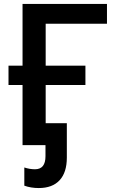

<svg xmlns="http://www.w3.org/2000/svg" viewBox="-20 -734 583 971"><path d="M211 -614V-402H412V-304H211V-111H318V63Q318 138 281.5 177.5Q245 217 176 217Q136 217 103 205V113Q130 122 157 122Q210 122 210 56V0H94V-304H23V-402H94V-714H521V-614Z"/></svg>

Font: OpenSansMMV
Style: Semibold
Weight: 600
Designer: Steve Matteson
Foundry: Ascender Corporation
Version: Version 6.000